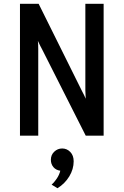

<svg xmlns="http://www.w3.org/2000/svg" viewBox="-20 -720 656 1019"><path d="M86 -700H185L414 -239Q428 -213 435 -196Q433 -234 433 -239V-700H530V0H435L203 -459Q200 -465 194 -476Q188 -487 181 -503Q183 -487 183 -460V0H86ZM254 260Q266 250 280.5 229Q295 208 300 186Q277 183 263.5 167Q250 151 250 128Q250 102 268 85Q286 68 310 68Q335 68 353 86.5Q371 105 371 136Q371 178 347.5 216.5Q324 255 285 279Z"/></svg>

Font: Overpass Mono Light
Style: Bold
Weight: 600
Monospace: yes
Designer: Delve Withrington, Dave Bailey
Foundry: Delve Fonts
Version: Version 1.000;DELV;Overpass